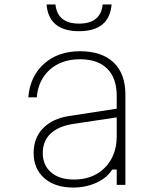

<svg xmlns="http://www.w3.org/2000/svg" viewBox="-20 -830 740 862"><path d="M484 -69Q460 -31 412.5 -9.5Q365 12 309 12Q227 12 179 -30Q131 -72 131 -143Q131 -210 172.5 -253.5Q214 -297 289 -309L504 -342V-400Q504 -479 461.5 -521.5Q419 -564 339 -564Q257 -564 204.5 -518Q152 -472 145 -393H107Q115 -488 178 -544Q241 -600 339 -600Q437 -600 490 -549.5Q543 -499 543 -405V0H504V-69ZM172 -143Q172 -88 209.5 -56Q247 -24 312 -24Q370 -24 413 -48.5Q456 -73 480 -116.5Q504 -160 504 -219V-303L304 -273Q240 -262 206 -229Q172 -196 172 -143ZM229 -810Q238 -724 335 -724Q432 -724 441 -810H481Q471 -690 335 -690Q199 -690 189 -810Z"/></svg>

Font: Martian Mono Thin
Style: Regular
Weight: 100
Monospace: yes
Designer: Roman Shamin
Foundry: Evil Martians
Version: Version 1.000; ttfautohint (v1.8.4.7-5d5b)